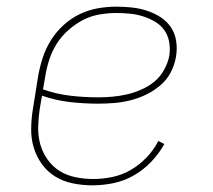

<svg xmlns="http://www.w3.org/2000/svg" viewBox="-20 -548 640 576"><path d="M257 8Q227 8 198 2Q169 -4 145.5 -18.5Q122 -33 105.5 -56Q89 -79 81 -106Q73 -133 73.5 -163Q74 -193 79 -223L95 -323Q100 -350 109 -377Q118 -404 133.5 -428.5Q149 -453 171 -473Q193 -493 219 -505.5Q245 -518 273 -523Q301 -528 328 -528Q352 -528 375.5 -525.5Q399 -523 420.5 -516Q442 -509 461 -497Q480 -485 492.5 -466.5Q505 -448 508.5 -425Q512 -402 508 -378Q504 -354 492.5 -331.5Q481 -309 461 -292Q441 -275 418 -264Q395 -253 371 -247Q347 -241 322.5 -239Q298 -237 275 -237Q231 -237 188.5 -242Q146 -247 106 -261L99 -220Q95 -193 94.5 -166Q94 -139 101 -114.5Q108 -90 123 -69Q138 -48 159 -35Q180 -22 206 -16.5Q232 -11 260 -11Q288 -11 317 -17Q346 -23 372 -38Q398 -53 419.5 -75.5Q441 -98 455 -125L473 -116Q457 -87 433.5 -62.5Q410 -38 381 -21.5Q352 -5 320 1.5Q288 8 257 8ZM275 -256Q296 -256 318 -258Q340 -260 361.5 -265Q383 -270 404.5 -279.5Q426 -289 443.5 -303.5Q461 -318 472.5 -339Q484 -360 488 -381Q491 -402 487.5 -422Q484 -442 473 -457.5Q462 -473 445 -483Q428 -493 409 -499Q390 -505 369.5 -507Q349 -509 328 -509Q304 -509 278 -504.5Q252 -500 229 -488Q206 -476 185 -457.5Q164 -439 150 -416.5Q136 -394 128 -369.5Q120 -345 116 -320L109 -280Q148 -266 190 -261Q232 -256 275 -256Z"/></svg>

Font: Iosevka HT Thin Extended
Style: Italic
Weight: 100
Width: 7
Italic angle: -9°
Monospace: yes
Designer: Belleve Invis
Foundry: Belleve Invis
Version: Version 32.3.0; ttfautohint (v1.8.4)